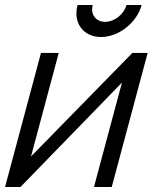

<svg xmlns="http://www.w3.org/2000/svg" viewBox="-49 -753 638 773"><path d="M357.6 -604C429.1 -604 502 -661.5 521.2 -733H460.2C450.2 -695.5 412 -665 374 -665C342.6 -665 321.8 -686.4 321.8 -715.4C321.8 -721 322.6 -726.9 324.2 -733H263.2C260.1 -721.3 258.6 -710 258.6 -699.3C258.6 -644.3 297.8 -604 357.6 -604ZM545.5 -540H484L75.8 -123L187.5 -540H116L-28.7 0H33.3L442 -420.5L329.3 0H400.8Z"/></svg>

Font: Manrope
Style: RegularItalic
Weight: 400
Italic angle: -15°
Designer: Mikhail Sharanda
Foundry: Mikhail Sharanda
Version: Version 4.502;hotconv 1.0.109;makeotfexe 2.5.65596